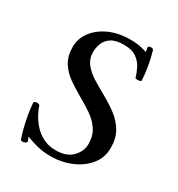

<svg xmlns="http://www.w3.org/2000/svg" viewBox="-172 -815 882 949"><g transform="rotate(30 269.0 -341.0)"><path d="M490 -171Q490 -116 456.5 -74.5Q423 -33 368.5 -10Q314 13 251 13Q208 13 170.5 3Q133 -7 110 -17L118 3Q121 10 113 15Q105 20 96 20Q88 20 85 15Q77 -7 68.5 -39.5Q60 -72 54 -107.5Q48 -143 46 -173Q46 -178 51 -180.5Q56 -183 63 -183Q68 -183 73 -181.5Q78 -180 79 -176Q85 -157 98.5 -131.5Q112 -106 134 -81.5Q156 -57 187.5 -41Q219 -25 259 -25Q321 -25 353 -58.5Q385 -92 385 -132Q385 -180 363 -213Q341 -246 305.5 -270Q270 -294 231 -316Q192 -338 156.5 -363Q121 -388 99 -423.5Q77 -459 77 -510Q77 -558 106.5 -597.5Q136 -637 188 -660.5Q240 -684 307 -684Q348 -684 375.5 -676.5Q403 -669 403 -669Q402 -672 400.5 -681Q399 -690 399 -692Q398 -697 403 -699.5Q408 -702 414 -702Q426 -702 429 -694Q441 -652 448 -609Q455 -566 456 -535Q455 -532 448.5 -530.5Q442 -529 435 -529Q426 -529 423 -532Q416 -557 403 -583Q390 -609 364 -627.5Q338 -646 292 -646Q246 -646 221 -629.5Q196 -613 186.5 -588.5Q177 -564 177 -540Q177 -500 199.5 -472Q222 -444 258 -422Q294 -400 333.5 -378Q373 -356 409 -329Q445 -302 467.5 -264Q490 -226 490 -171Z"/></g></svg>

Font: Sedan SC
Style: Regular
Weight: 400
Designer: Sebastian Salazar
Foundry: Sebastian Salazar
Version: Version 1.100; ttfautohint (v1.8.4.7-5d5b)